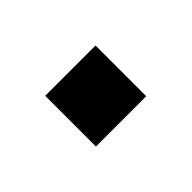

<svg xmlns="http://www.w3.org/2000/svg" viewBox="-33 -228 332 332"><g transform="rotate(-45 132.5 -62.0)"><path d="M71 0V-124H194V0Z"/></g></svg>

Font: Instrument Sans Medium
Style: Regular
Weight: 500
Designer: Rodrigo Fuenzalida
Foundry: fragTYPE
Version: Version 1.000;gftools[0.9.28]